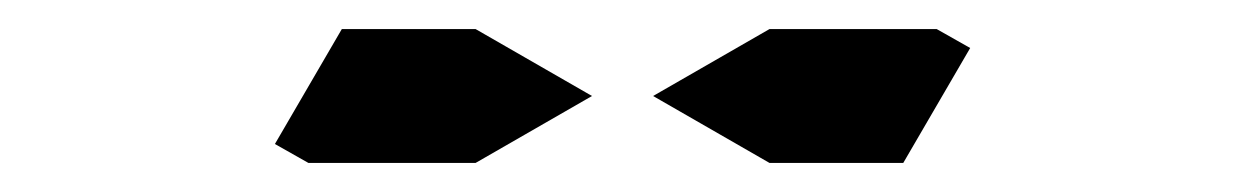

<svg xmlns="http://www.w3.org/2000/svg" viewBox="-20 -566 856 132"><path d="M387 -500 307 -454H212H192L169 -467L215 -546H307ZM624 -546 647 -533 601 -454H509L429 -500L509 -546Z"/></svg>

Font: DSEG14 Modern
Style: Regular
Weight: 400
Designer: Keshikan(Twitter:@keshinomi_88pro)
Version: Version 0.46